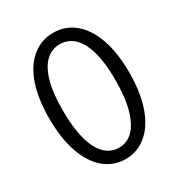

<svg xmlns="http://www.w3.org/2000/svg" viewBox="-175 -847 909 975"><g transform="rotate(-30 279.5 -360.0)"><path d="M280 10Q210 10 157 -34Q104 -78 74.5 -161.5Q45 -245 45 -363Q45 -480 74 -562Q103 -644 156.5 -687Q210 -730 279 -730Q349 -730 402 -687Q455 -644 484.5 -562Q514 -480 514 -362Q514 -244 484.5 -161Q455 -78 402 -34Q349 10 280 10ZM279 -57Q327 -57 361 -91Q395 -125 414.5 -193Q434 -261 434 -364Q434 -466 415 -532Q396 -598 361.5 -630.5Q327 -663 279 -663Q232 -663 197.5 -630.5Q163 -598 144 -532Q125 -466 125 -364Q125 -261 144 -192.5Q163 -124 197.5 -90.5Q232 -57 279 -57Z"/></g></svg>

Font: Instrument Sans SemiCondensed
Style: Regular
Weight: 400
Width: 4
Designer: Rodrigo Fuenzalida
Foundry: fragTYPE
Version: Version 1.000;gftools[0.9.28]